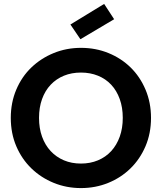

<svg xmlns="http://www.w3.org/2000/svg" viewBox="-20 -952 825 979"><path d="M750 -351Q750 -272 722 -206.5Q694 -141 645.5 -93.5Q597 -46 532 -19.5Q467 7 393 7Q319 7 254 -19.5Q189 -46 140 -93.5Q91 -141 63 -206.5Q35 -272 35 -351Q35 -429 63 -495Q91 -561 140 -608Q189 -655 254 -681.5Q319 -708 393 -708Q468 -708 533 -681.5Q598 -655 646 -608Q694 -561 722 -495Q750 -429 750 -351ZM179 -351Q179 -298 194.5 -255Q210 -212 238.5 -181.5Q267 -151 306 -134.5Q345 -118 393 -118Q440 -118 479.5 -134.5Q519 -151 547 -181.5Q575 -212 590.5 -255Q606 -298 606 -351Q606 -404 590.5 -447Q575 -490 547 -520Q519 -550 479.5 -566Q440 -582 393 -582Q345 -582 306 -566Q267 -550 238.5 -520Q210 -490 194.5 -447Q179 -404 179 -351ZM562 -854 390 -752 339 -827 511 -932Z"/></svg>

Font: SVN-Poppins SemiBold
Style: Regular
Weight: 600
Designer: Ninad Kale (Devanagari), Jonny Pinhorn (Latin)
Foundry: Indian Type Foundry
Version: Version 3.002 2017